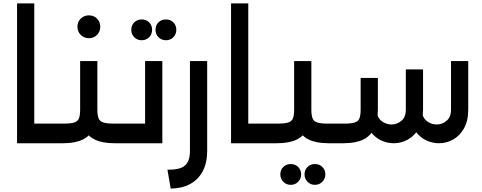

<svg xmlns="http://www.w3.org/2000/svg" viewBox="-20 -840 2826 1126"><path d="M181 0V-115H300V0ZM80 0V-820H181V0ZM300 0V-115Q311 -115 315.5 -99.5Q320 -84 320 -58Q320 -32 315.5 -16Q311 0 300 0Z M300 0V-115H351Q394 -115 415 -121.5Q436 -128 443 -146Q450 -164 450 -198V-482H551V-198Q551 -131 530 -87Q509 -43 465 -21.5Q421 0 351 0ZM650 0Q580 0 536 -21.5Q492 -43 471 -87Q450 -131 450 -198H551Q551 -164 558 -146Q565 -128 586.5 -121.5Q608 -115 650 -115H691V0ZM691 0V-115Q702 -115 706.5 -99.5Q711 -84 711 -58Q711 -32 706.5 -16Q702 0 691 0ZM300 0Q289 0 284.5 -16Q280 -32 280 -59Q280 -85 284.5 -100Q289 -115 300 -115ZM501 -616Q473 -616 453.5 -635.5Q434 -655 434 -683Q434 -712 453.5 -731Q473 -750 501 -750Q530 -750 549 -731Q568 -712 568 -683Q568 -655 549 -635.5Q530 -616 501 -616Z M831 -482H932V0H691V-115H831ZM691 0Q680 0 675.5 -16Q671 -32 671 -59Q671 -85 675.5 -100Q680 -115 691 -115ZM953 -604Q927 -604 909.5 -621.5Q892 -639 892 -665Q892 -692 909.5 -709Q927 -726 953 -726Q979 -726 996.5 -709Q1014 -692 1014 -665Q1014 -639 996.5 -621.5Q979 -604 953 -604ZM811 -604Q785 -604 767.5 -621.5Q750 -639 750 -665Q750 -692 767.5 -709Q785 -726 811 -726Q837 -726 854.5 -709Q872 -692 872 -665Q872 -639 854.5 -621.5Q837 -604 811 -604Z M962 155Q1010 156 1039 145.5Q1068 135 1081 110Q1094 85 1094 46V-482H1195V46Q1195 115 1169 164Q1143 213 1095.5 239Q1048 265 981 266Z M1436 0V-115H1555V0ZM1335 0V-820H1436V0ZM1555 0V-115Q1566 -115 1570.5 -99.5Q1575 -84 1575 -58Q1575 -32 1570.5 -16Q1566 0 1555 0Z M1555 0V-115H1606Q1649 -115 1670 -121.5Q1691 -128 1698 -146Q1705 -164 1705 -198V-482H1806V-198Q1806 -131 1785 -87Q1764 -43 1720 -21.5Q1676 0 1606 0ZM1905 0Q1835 0 1791 -21.5Q1747 -43 1726 -87Q1705 -131 1705 -198H1806Q1806 -164 1813 -146Q1820 -128 1841.5 -121.5Q1863 -115 1905 -115H1946V0ZM1946 0V-115Q1957 -115 1961.5 -99.5Q1966 -84 1966 -58Q1966 -32 1961.5 -16Q1957 0 1946 0ZM1555 0Q1544 0 1539.5 -16Q1535 -32 1535 -59Q1535 -85 1539.5 -100Q1544 -115 1555 -115ZM1827 244Q1801 244 1783.5 226Q1766 208 1766 183Q1766 156 1783.5 139Q1801 122 1827 122Q1853 122 1870.5 139Q1888 156 1888 183Q1888 208 1870.5 226Q1853 244 1827 244ZM1685 244Q1659 244 1641.5 226Q1624 208 1624 183Q1624 156 1641.5 139Q1659 122 1685 122Q1711 122 1728.5 139Q1746 156 1746 183Q1746 208 1728.5 226Q1711 244 1685 244Z M2555 0Q2522 0 2490.5 -12Q2459 -24 2433 -50.5Q2407 -77 2392 -118L2459 -164Q2468 -138 2491.5 -124Q2515 -110 2541 -110Q2573 -110 2599 -131.5Q2625 -153 2625 -198V-482H2726V-198Q2726 -131 2701 -87Q2676 -43 2637 -21.5Q2598 0 2555 0ZM1946 0V-115H1996Q2039 -115 2060 -121.5Q2081 -128 2088 -146Q2095 -164 2095 -198V-383H2196V-198Q2196 -131 2175 -87Q2154 -43 2110 -21.5Q2066 0 1996 0ZM2290 0Q2257 0 2225.5 -12Q2194 -24 2168 -50.5Q2142 -77 2127 -118L2194 -164Q2203 -138 2226.5 -124Q2250 -110 2276 -110Q2308 -110 2334 -131.5Q2360 -153 2360 -198V-433H2461V-198Q2461 -131 2436 -87Q2411 -43 2372 -21.5Q2333 0 2290 0ZM1946 0Q1935 0 1930.5 -16Q1926 -32 1926 -59Q1926 -85 1930.5 -100Q1935 -115 1946 -115Z"/></svg>

Font: Alexandria
Style: Regular
Weight: 400
Designer: Mohamed Gaber
Foundry: Kief Type Foundry
Version: Version 5.100